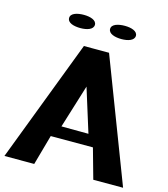

<svg xmlns="http://www.w3.org/2000/svg" viewBox="-135 -979 942 1077"><g transform="rotate(15 336.5 -440.0)"><path d="M-8 0H165L214 -175H459L508 0H681L409 -711H263ZM142 -842C142 -813 180 -803 218 -803C255 -803 292 -814 292 -842C292 -869 255 -880 218 -880C181 -880 142 -870 142 -842ZM258 -243 336 -495 415 -242ZM380 -842C380 -814 418 -803 456 -803C493 -803 530 -814 530 -842C530 -869 493 -880 456 -880C419 -880 380 -870 380 -842Z"/></g></svg>

Font: Aerodynamic
Style: Bd
Weight: 500
Designer: Google
Version: Version 2.000980; 2014